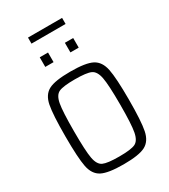

<svg xmlns="http://www.w3.org/2000/svg" viewBox="-245 -1142 1111 1263"><g transform="rotate(-30 310.5 -510.5)"><path d="M69 -344Q69 -508 82.5 -576.5Q96 -645 144.5 -670.5Q193 -696 310 -696Q427 -696 475.5 -670.5Q524 -645 538 -576.5Q552 -508 552 -344Q552 -180 538 -111.5Q524 -43 475.5 -17.5Q427 8 310 8Q193 8 144.5 -17.5Q96 -43 82.5 -111.5Q69 -180 69 -344ZM486 -344Q486 -494 475 -550.5Q464 -607 431.5 -622Q399 -637 310 -637Q221 -637 188.5 -622Q156 -607 145.5 -550.5Q135 -494 135 -344Q135 -194 145.5 -137.5Q156 -81 188.5 -66Q221 -51 310 -51Q399 -51 431.5 -66Q464 -81 475 -137.5Q486 -194 486 -344ZM183 -805V-878H246V-805ZM374 -805V-878H437V-805ZM181 -983V-1029H440V-983Z"/></g></svg>

Font: Saira Semi Condensed Light
Style: Regular
Weight: 300
Width: 4
Designer: Hector Gatti with collaboration of the Omnibus-Type team
Foundry: Omnibus-Type
Version: Version 1.001; ttfautohint (v1.8)